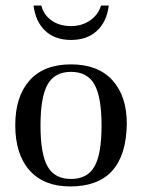

<svg xmlns="http://www.w3.org/2000/svg" viewBox="-20 -662 512 692"><path d="M233 10Q138 10 86.5 -48Q35 -106 35 -211Q35 -314 86.5 -372Q138 -430 236 -430Q333 -430 385 -373Q437 -316 437 -216Q434 10 233 10ZM346 -209Q346 -312 320.5 -357.5Q295 -403 236 -403Q177 -403 151.5 -357.5Q126 -312 126 -209Q126 -107 151.5 -62Q177 -17 236 -17Q295 -17 320.5 -62Q346 -107 346 -209ZM101 -642H129Q137 -609 165.5 -588.5Q194 -568 236 -568Q276 -568 305.5 -589Q335 -610 344 -642H372Q365 -584 329.5 -551Q294 -518 236 -518Q178 -518 143 -551Q108 -584 101 -642Z"/></svg>

Font: UnnaRegular
Style: Regular
Weight: 400
Designer: Jorge de Buen Unna
Foundry: Omnibus-Type
Version: Version 2.008;hotconv 1.0.109;makeotfexe 2.5.65596